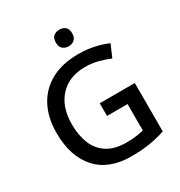

<svg xmlns="http://www.w3.org/2000/svg" viewBox="-211 -1066 1149 1223"><g transform="rotate(-30 363.5 -454.5)"><path d="M393 -384H651V-28Q594 -9 534.5 0.5Q475 10 399 10Q235 10 147.5 -87.5Q60 -185 60 -357Q60 -469 103.5 -551.5Q147 -634 230 -679Q313 -724 431 -724Q490 -724 544 -712.5Q598 -701 644 -681L605 -591Q568 -607 522.5 -619Q477 -631 427 -631Q308 -631 240 -557Q172 -483 172 -356Q172 -275 197 -213.5Q222 -152 276 -117Q330 -82 417 -82Q460 -82 489.5 -86.5Q519 -91 544 -97V-291H393ZM405 -919Q429 -919 446.5 -905Q464 -891 464 -858Q464 -826 446.5 -811.5Q429 -797 405 -797Q379 -797 361.5 -811.5Q344 -826 344 -858Q344 -891 361.5 -905Q379 -919 405 -919Z"/></g></svg>

Font: Noto Sans Arabic Med
Style: Regular
Weight: 500
Designer: Monotype Design Team, Nadine Chahine, Nizar Qandah and Khaled Hosny
Foundry: Monotype Imaging Inc.
Version: Version 2.012; ttfautohint (v1.8.4.7-5d5b)